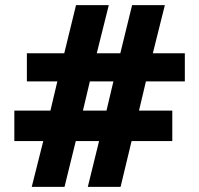

<svg xmlns="http://www.w3.org/2000/svg" viewBox="-20 -730 778 750"><path d="M702 -522H577L624 -710H496L450 -522H358L405 -710H277L231 -522H85V-412H204L177 -298H36V-179H149L104 0H232L276 -179H367L323 0H451L494 -179H653V-298H523L550 -412H702ZM304 -298 331 -412H423L396 -298Z"/></svg>

Font: Raleway
Style: ExtraBold
Weight: 800
Designer: Matt McInerney, Pablo Impallari, Rodrigo Fuenzalida
Foundry: Matt McInerney, Pablo Impallari, Rodrigo Fuenzalida
Version: Version 3.000